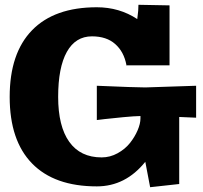

<svg xmlns="http://www.w3.org/2000/svg" viewBox="-20 -760 840 793"><path d="M379.9 -730Q473.1 -730 546.9 -681.2Q550.8 -711.4 550.8 -715.8L551.8 -740.2L680.2 -737.8V-490.2H502H501L502 -492.2Q491.7 -546.4 455.8 -578.1Q419.9 -609.9 359.9 -609.9Q292 -609.9 256.1 -545.7Q220.2 -481.4 220.2 -359.9Q220.2 -238.3 266.1 -174.1Q312 -109.9 399.9 -109.9Q434.6 -109.9 465.6 -127Q496.6 -144 516.6 -169.2Q536.6 -194.3 548.3 -221.7Q560.1 -249 560.1 -271V-280.8Q534.7 -280.3 489.7 -276.1Q444.8 -272 412.1 -268.1L379.9 -264.2V-405.8Q540 -398.9 580.1 -398.9L790 -405.8V-273.9L720.2 -276.9V0L600.1 13.2L580.1 -91.8Q498.5 9.8 379.9 9.8Q204.6 9.8 112.3 -85Q20 -179.7 20 -359.9Q20 -540 112.3 -635Q204.6 -730 379.9 -730Z"/></svg>

Font: Zantroke
Style: Regular
Weight: 500
Foundry: gluk
Version: Version 0.36